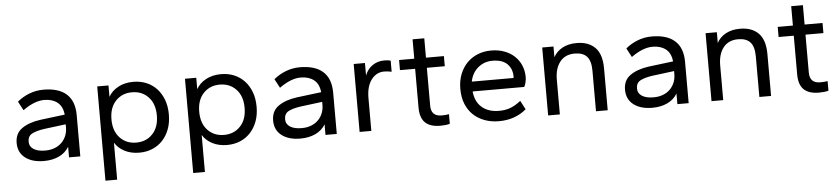

<svg xmlns="http://www.w3.org/2000/svg" viewBox="-45 -872 5787 1323"><g transform="rotate(-5 2848.5 -211.0)"><path d="M229 10Q148 10 100 -27Q52 -64 52 -130Q52 -196 100.5 -230Q149 -264 229 -275L399 -296Q393 -354 357.5 -381.5Q322 -409 267 -409Q199 -409 119 -351L86 -413Q123 -444 169.5 -462Q216 -480 267 -480Q373 -480 427 -431Q481 -382 481 -286V0H403V-73Q377 -31 332 -10.5Q287 10 229 10ZM244 -61Q282 -61 311.5 -73Q341 -85 360.5 -105.5Q380 -126 390 -152Q400 -178 400 -206V-229L250 -210Q194 -202 164.5 -186Q135 -170 135 -132Q135 -98 164 -79.5Q193 -61 244 -61Z M889 10Q831 10 787 -13Q743 -36 720 -74V182H639V-470H717V-391Q739 -431 784 -455.5Q829 -480 889 -480Q938 -480 979 -463Q1020 -446 1050 -414Q1080 -382 1097 -337Q1114 -292 1114 -235Q1114 -178 1097 -133Q1080 -88 1050 -56Q1020 -24 979 -7Q938 10 889 10ZM874 -61Q943 -61 987 -107.5Q1031 -154 1031 -235Q1031 -316 987 -362.5Q943 -409 874 -409Q805 -409 761 -362.5Q717 -316 717 -235Q717 -154 761 -107.5Q805 -61 874 -61Z M1496 10Q1438 10 1394 -13Q1350 -36 1327 -74V182H1246V-470H1324V-391Q1346 -431 1391 -455.5Q1436 -480 1496 -480Q1545 -480 1586 -463Q1627 -446 1657 -414Q1687 -382 1704 -337Q1721 -292 1721 -235Q1721 -178 1704 -133Q1687 -88 1657 -56Q1627 -24 1586 -7Q1545 10 1496 10ZM1481 -61Q1550 -61 1594 -107.5Q1638 -154 1638 -235Q1638 -316 1594 -362.5Q1550 -409 1481 -409Q1412 -409 1368 -362.5Q1324 -316 1324 -235Q1324 -154 1368 -107.5Q1412 -61 1481 -61Z M2003 10Q1922 10 1874 -27Q1826 -64 1826 -130Q1826 -196 1874.5 -230Q1923 -264 2003 -275L2173 -296Q2167 -354 2131.5 -381.5Q2096 -409 2041 -409Q1973 -409 1893 -351L1860 -413Q1897 -444 1943.5 -462Q1990 -480 2041 -480Q2147 -480 2201 -431Q2255 -382 2255 -286V0H2177V-73Q2151 -31 2106 -10.5Q2061 10 2003 10ZM2018 -61Q2056 -61 2085.5 -73Q2115 -85 2134.5 -105.5Q2154 -126 2164 -152Q2174 -178 2174 -206V-229L2024 -210Q1968 -202 1938.5 -186Q1909 -170 1909 -132Q1909 -98 1938 -79.5Q1967 -61 2018 -61Z M2413 0V-470H2491V-384Q2509 -429 2544.5 -452.5Q2580 -476 2625 -476Q2639 -476 2650.5 -474.5Q2662 -473 2669 -470V-394Q2643 -400 2617 -400Q2564 -400 2529 -354.5Q2494 -309 2494 -227V0Z M2971 6Q2901 6 2866.5 -27.5Q2832 -61 2832 -132V-400H2727V-470H2832V-604H2913V-470H3037V-400H2913V-138Q2913 -64 2986 -64Q2998 -64 3013 -65Q3028 -66 3037 -68V-2Q3026 2 3007.5 4Q2989 6 2971 6Z M3376 10Q3323 10 3278 -6.5Q3233 -23 3200 -54Q3167 -85 3148.5 -130.5Q3130 -176 3130 -235Q3130 -291 3148 -336.5Q3166 -382 3197.5 -414Q3229 -446 3271.5 -463Q3314 -480 3363 -480Q3415 -480 3456 -464.5Q3497 -449 3526 -421.5Q3555 -394 3570.5 -357Q3586 -320 3586 -277Q3586 -261 3581.5 -241.5Q3577 -222 3570 -210H3213Q3220 -138 3265 -99.5Q3310 -61 3383 -61Q3430 -61 3465.5 -75.5Q3501 -90 3534 -117L3566 -56Q3489 10 3376 10ZM3366 -409Q3311 -409 3268.5 -374.5Q3226 -340 3213 -278H3502Q3503 -281 3503 -288Q3503 -342 3469 -375.5Q3435 -409 3366 -409Z M4048 0V-280Q4048 -348 4020.5 -378.5Q3993 -409 3936 -409Q3870 -409 3834 -363.5Q3798 -318 3798 -240V0H3717V-470H3795V-396Q3816 -435 3857 -457.5Q3898 -480 3956 -480Q4037 -480 4083 -434Q4129 -388 4129 -289V0Z M4437 10Q4356 10 4308 -27Q4260 -64 4260 -130Q4260 -196 4308.5 -230Q4357 -264 4437 -275L4607 -296Q4601 -354 4565.5 -381.5Q4530 -409 4475 -409Q4407 -409 4327 -351L4294 -413Q4331 -444 4377.5 -462Q4424 -480 4475 -480Q4581 -480 4635 -431Q4689 -382 4689 -286V0H4611V-73Q4585 -31 4540 -10.5Q4495 10 4437 10ZM4452 -61Q4490 -61 4519.5 -73Q4549 -85 4568.5 -105.5Q4588 -126 4598 -152Q4608 -178 4608 -206V-229L4458 -210Q4402 -202 4372.5 -186Q4343 -170 4343 -132Q4343 -98 4372 -79.5Q4401 -61 4452 -61Z M5178 0V-280Q5178 -348 5150.5 -378.5Q5123 -409 5066 -409Q5000 -409 4964 -363.5Q4928 -318 4928 -240V0H4847V-470H4925V-396Q4946 -435 4987 -457.5Q5028 -480 5086 -480Q5167 -480 5213 -434Q5259 -388 5259 -289V0Z M5590 6Q5520 6 5485.5 -27.5Q5451 -61 5451 -132V-400H5346V-470H5451V-604H5532V-470H5656V-400H5532V-138Q5532 -64 5605 -64Q5617 -64 5632 -65Q5647 -66 5656 -68V-2Q5645 2 5626.5 4Q5608 6 5590 6Z"/></g></svg>

Font: Gantari
Style: Regular
Weight: 400
Designer: Anugrah Pasau
Foundry: Lafontype
Version: Version 1.000; ttfautohint (v1.8.4)